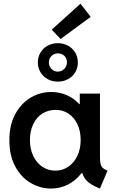

<svg xmlns="http://www.w3.org/2000/svg" viewBox="-20 -1041 649 1068"><path d="M438.5 -77.1H432.6Q401.4 -36.6 357.9 -14.4Q314.5 7.8 263.7 7.8Q202.6 7.8 149.2 -24.2Q95.7 -56.2 63.7 -117.2Q31.7 -178.2 32.2 -260.7Q31.7 -343.3 63.7 -404.1Q95.7 -464.8 149.2 -497.1Q202.6 -529.3 264.6 -529.3Q311 -529.3 350.8 -512Q390.6 -494.6 420.9 -461.9H423.8V-520.5H536.1V-167Q536.1 -142.6 539.6 -128.9Q543 -115.2 551.8 -106.9Q560.5 -98.6 578.1 -91.8L536.1 7.8Q495.6 -7.8 471.2 -27.8Q446.8 -47.9 438.5 -77.1ZM428.7 -261.7Q428.7 -313 410.2 -351.1Q391.6 -389.2 359.9 -409.7Q328.1 -430.2 289.1 -429.7Q247.6 -429.7 215.1 -408.9Q182.6 -388.2 164.6 -349.9Q146.5 -311.5 146.5 -261.7Q146.5 -212.9 164.6 -174.3Q182.6 -135.7 214.8 -113.8Q247.1 -91.8 288.1 -91.8Q328.1 -91.8 360.1 -113.8Q392.1 -135.7 410.4 -174.3Q428.7 -212.9 428.7 -261.7ZM190.4 -693.4Q190.4 -724.1 205.1 -748.5Q219.7 -772.9 245.1 -786.9Q270.5 -800.8 301.8 -800.8Q333 -800.8 358.4 -786.9Q383.8 -772.9 398.4 -748.5Q413.1 -724.1 413.1 -693.4Q413.1 -664.1 398.7 -639.4Q384.3 -614.7 358.6 -600.8Q333 -586.9 301.8 -586.9Q270.5 -586.9 245.1 -600.8Q219.7 -614.7 205.1 -639.4Q190.4 -664.1 190.4 -693.4ZM352.5 -694.3Q352.1 -716.3 338.1 -730.2Q324.2 -744.1 301.8 -744.1Q280.8 -744.1 266.4 -729.7Q252 -715.3 252 -692.4Q252 -672.4 266.6 -657.5Q281.2 -642.6 301.8 -642.6Q323.7 -643.1 337.9 -658Q352.1 -672.9 352.5 -694.3ZM267.6 -876 427.7 -1020.5 484.4 -947.3 317.4 -824.2Z"/></svg>

Font: Reddit Sans Strawberry SemiBold
Style: Regular
Weight: 600
Designer: Stephen Hutchings
Foundry: Reddit
Version: Version 1.013